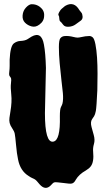

<svg xmlns="http://www.w3.org/2000/svg" viewBox="-20 -906 529 941"><path d="M205.1 -573.2 200.2 -351.6Q200.2 -204.1 241.2 -211.9Q276.4 -217.8 273.4 -335.9Q273.4 -371.1 278.8 -381.3Q284.2 -391.6 286.1 -398.4Q291 -418 288.1 -450.2Q286.1 -470.7 281.2 -511.7Q276.4 -552.7 272.5 -596.2Q268.6 -639.6 268.6 -674.8Q268.6 -710 275.9 -718.8Q283.2 -727.5 294.4 -729Q305.7 -730.5 317.9 -729Q330.1 -727.5 341.3 -724.6Q352.5 -721.7 359.9 -721.7Q367.2 -721.7 377.4 -724.1Q387.7 -726.6 397.9 -728Q408.2 -729.5 417.5 -729.5Q426.8 -729.5 434.6 -722.7Q442.4 -715.8 447.8 -688.5Q453.1 -661.1 455.6 -624Q458 -586.9 458 -544.4Q458 -502 457 -463.9Q453.1 -379.9 449.7 -362.3Q446.3 -344.7 441.4 -336.9Q436.5 -329.1 431.6 -322.3Q421.9 -308.6 428.7 -283.2Q435.5 -257.8 439.5 -244.1Q446.3 -219.7 440.4 -200.2Q434.6 -180.7 436.5 -162.1Q441.4 -112.3 424.8 -90.8Q417 -80.1 400.4 -70.3Q367.2 -51.8 351.6 -25.4Q343.8 -9.8 333 -6.8Q327.1 -4.9 315.4 -6.3Q303.7 -7.8 290 -9.3Q276.4 -10.7 263.7 -12.2Q251 -13.7 246.1 -12.2Q241.2 -10.7 237.3 -6.3Q233.4 -2 228.5 2.9Q202.1 29.3 173.8 -2.9Q168 -9.8 162.6 -16.1Q157.2 -22.5 152.3 -25.9Q147.5 -29.3 139.2 -32.7Q130.9 -36.1 121.1 -43Q79.1 -68.4 68.4 -125Q62.5 -152.3 58.6 -195.8Q54.7 -239.3 52.2 -251Q49.8 -262.7 40 -276.9Q30.3 -291 27.3 -303.2Q24.4 -315.4 26.4 -329.1Q28.3 -342.8 31.2 -360.4Q39.1 -407.2 35.2 -442.4Q31.2 -477.5 33.7 -497.1Q36.1 -516.6 34.2 -522Q32.2 -527.3 27.8 -532.2Q23.4 -537.1 25.4 -552.7Q27.3 -568.4 27.3 -583Q27.3 -597.7 27.3 -613.3Q30.3 -679.7 47.9 -693.4Q62.5 -704.1 78.1 -705.1Q102.5 -706.1 114.7 -713.9Q127 -721.7 134.8 -726.6Q183.6 -753.9 195.3 -687.5Q203.1 -646.5 205.1 -573.2ZM175.8 -872.1Q198.2 -854.5 196.3 -829.1Q196.3 -802.7 173.8 -786.1Q155.3 -771.5 135.7 -776.4Q116.2 -781.2 102.5 -794.9Q88.9 -808.6 90.8 -831.1Q92.8 -853.5 107.4 -869.1Q122.1 -884.8 134.3 -885.3Q146.5 -885.7 156.7 -882.3Q167 -878.9 175.8 -872.1ZM302.7 -878.9Q343.8 -900.4 369.1 -856.4Q373 -850.6 378.4 -844.7Q383.8 -838.9 384.8 -825.2Q385.7 -811.5 375 -804.2Q364.3 -796.9 350.6 -786.6Q336.9 -776.4 317.4 -774.9Q297.9 -773.4 289.6 -784.7Q281.2 -795.9 280.8 -795.9Q280.3 -795.9 275.4 -800.8Q270.5 -805.7 270.5 -815.9Q270.5 -826.2 267.1 -830.6Q263.7 -835 270.5 -847.2Q277.3 -859.4 282.2 -862.8Q287.1 -866.2 291.5 -870.6Q295.9 -875 302.7 -878.9Z"/></svg>

Font: Creepster Caps
Style: Regular
Weight: 400
Designer: Font Diner, Inc
Foundry: Font Diner, Inc
Version: Version 1.000